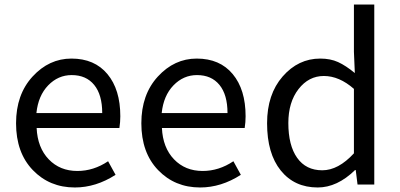

<svg xmlns="http://www.w3.org/2000/svg" viewBox="-20 -816 1768 849"><path d="M311 13Q199 13 125 -64Q51 -141 51 -271Q51 -398 124 -477.5Q197 -557 296 -557Q398 -557 455 -488.5Q512 -420 512 -302Q512 -276 508 -250H142Q146 -163 195.5 -111.5Q245 -60 322 -60Q394 -60 458 -103L491 -43Q404 13 311 13ZM141 -316H432Q432 -397 396.5 -440.5Q361 -484 297 -484Q237 -484 193 -438.5Q149 -393 141 -316Z M865 13Q753 13 679 -64Q605 -141 605 -271Q605 -398 678 -477.5Q751 -557 850 -557Q952 -557 1009 -488.5Q1066 -420 1066 -302Q1066 -276 1062 -250H696Q700 -163 749.5 -111.5Q799 -60 876 -60Q948 -60 1012 -103L1045 -43Q958 13 865 13ZM695 -316H986Q986 -397 950.5 -440.5Q915 -484 851 -484Q791 -484 747 -438.5Q703 -393 695 -316Z M1385 13Q1282 13 1221.5 -62Q1161 -137 1161 -271Q1161 -399 1230 -478Q1299 -557 1396 -557Q1441 -557 1475 -541.5Q1509 -526 1549 -493L1545 -587V-796H1635V0H1561L1553 -64H1550Q1471 13 1385 13ZM1405 -63Q1476 -63 1545 -138V-423Q1480 -480 1412 -480Q1345 -480 1300 -422Q1255 -364 1255 -272Q1255 -173 1294 -118Q1333 -63 1405 -63Z"/></svg>

Font: Noto Sans SC
Style: Regular
Weight: 400
Designer: Ryoko NISHIZUKA  (kana, bopomofo & ideographs); Paul D. Hunt (Latin, Greek & Cyrillic); Sandoll Communications , Soo-you
Foundry: Adobe
Version: Version 2.002;hotconv 1.0.116;makeotfexe 2.5.65601